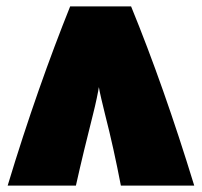

<svg xmlns="http://www.w3.org/2000/svg" viewBox="-20 -582 633 602"><path d="M4 0H218C234 -72 253 -150 272 -225C280 -256 288 -295 290 -309C292 -295 302 -253 309 -225C328 -151 344 -78 359 0H589C525 -209 459 -396 391 -562H200C135 -400 67 -209 4 0Z"/></svg>

Font: Repo ExtraBlack
Style: Regular
Weight: 400
Designer: Stefan Peev
Foundry: Context Ltd
Version: Version 001.502